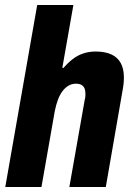

<svg xmlns="http://www.w3.org/2000/svg" viewBox="-20 -744 530 764"><path d="M1 0 128 -724H272L228 -474H233Q250 -494 269.5 -509Q289 -524 312 -531.5Q335 -539 360 -539Q398 -539 423 -527.5Q448 -516 460.5 -493Q473 -470 473 -436Q473 -423 471.5 -409Q470 -395 467 -380L401 0H256L317 -346Q319 -353 319.5 -359Q320 -365 320 -371Q320 -384 316 -393Q312 -402 303.5 -406.5Q295 -411 282 -411Q266 -411 252.5 -403Q239 -395 228.5 -381Q218 -367 210.5 -347Q203 -327 198 -302L145 0Z"/></svg>

Font: Archivo Condensed ExtraBold
Style: Italic
Weight: 800
Width: 3
Italic angle: -10°
Designer: Hector Gatti
Foundry: Omnibus-Type
Version: Version 2.001